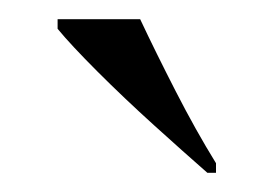

<svg xmlns="http://www.w3.org/2000/svg" viewBox="-20 -786 285 200"><path d="M196 -606Q172 -627 140.5 -655.5Q109 -684 81.5 -711.5Q54 -739 40 -756V-766H126Q142 -732 163 -691Q184 -650 205 -616V-606Z"/></svg>

Font: Noto Serif Display SemiCondensed
Style: Regular
Weight: 400
Width: 4
Designer: Monotype Design Team
Foundry: Monotype Imaging Inc.
Version: Version 2.009